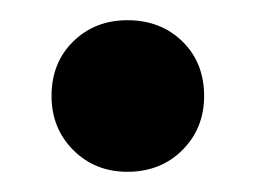

<svg xmlns="http://www.w3.org/2000/svg" viewBox="-20 -449 253 190"><path d="M106 -429Q139 -429 160.5 -408Q182 -387 182 -354Q182 -322 160.5 -300.5Q139 -279 106 -279Q74 -279 52.5 -300.5Q31 -322 31 -354Q31 -387 52.5 -408Q74 -429 106 -429Z"/></svg>

Font: Prodigy Sans Medium
Style: Regular
Weight: 500
Designer: Wei Huang
Foundry: Wei Huang
Version: Version 1.003; ttfautohint (v1.8.3)